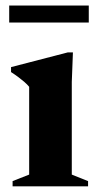

<svg xmlns="http://www.w3.org/2000/svg" viewBox="-20 -658 346 678"><path d="M237.5 -473 233.5 -368.5V-41.5L291 -18.5V0H24.5V-18.5L83 -41.5V-351.5Q76 -360 66.5 -368.2Q57 -376.5 45 -385.5Q33 -394.5 19 -403.5V-421L219.5 -473ZM12.5 -578.5V-638.5H293.5V-578.5Z"/></svg>

Font: Newsreader 36pt
Style: Bold
Weight: 700
Designer: Hugues Gentile
Foundry: Production Type
Version: Version 1.003